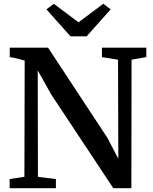

<svg xmlns="http://www.w3.org/2000/svg" viewBox="-20 -995 808 1015"><path d="M31 0V-48.5L109 -60.5L110.5 -674.5Q99 -678 85.5 -681.5Q72 -685 58.5 -688.2Q45 -691.5 31.5 -693V-743H234L547.5 -266.5L605.5 -156L604 -679.5L519 -693V-743H753.5V-693L675.5 -679.5L674.5 0H579L250.5 -496L179.5 -623L180.5 -60L275.5 -48.5V0ZM352.5 -803 225.5 -945.5 264.5 -975 395 -877 526 -975 565 -945.5 438 -803Z"/></svg>

Font: Merriweather 36pt SemiBold
Style: Regular
Weight: 600
Version: Version 2.100